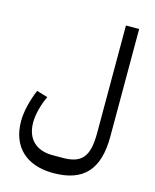

<svg xmlns="http://www.w3.org/2000/svg" viewBox="-140 -833 939 1166"><g transform="rotate(15 329.5 -250.0)"><path d="M308 240C499 240 587 144 587 -65V-740H504V-65C504 84 462 136 340 136H276C173 136 112 77 112 -26C112 -77 129 -141 155 -196L86 -217C57 -148 39 -75 39 -15C39 145 138 240 308 240Z"/></g></svg>

Font: IBM Plex Arabic Text
Style: Regular
Weight: 450
Designer: Mike Abbink, Paul van der Laan, Pieter van Rosmalen, Wael Morcos, Khajak Apelian
Foundry: Bold Monday
Version: Version 1.0